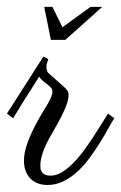

<svg xmlns="http://www.w3.org/2000/svg" viewBox="-20 -508 348 551"><path d="M308.1 -168.5Q300.8 -157.7 290.8 -139.4Q280.8 -121.1 267.6 -99.9Q254.4 -78.6 238.5 -56.6Q222.7 -34.7 203.9 -17.1Q185.1 0.5 163.1 11.7Q141.1 22.9 116.2 22.9Q102.5 22.9 90.3 18.8Q78.1 14.6 68.8 5.9Q59.6 -2.9 54.2 -15.9Q48.8 -28.8 48.8 -46.4Q48.8 -70.3 58.3 -96.4Q67.9 -122.6 80.6 -147Q93.3 -171.4 106 -191.7Q118.7 -211.9 124.5 -224.1Q130.4 -236.3 130.4 -245.1Q130.4 -251.5 126.2 -256.3Q122.1 -261.2 116 -265.9Q109.9 -270.5 103.3 -275.6Q96.7 -280.8 92.3 -288.1Q80.1 -268.6 67.4 -248.5Q56.2 -231.4 43 -210.2Q29.8 -189 17.6 -168.5L0 -182.1L104.5 -345.7L118.7 -338.4Q117.7 -335.4 115.5 -329.1Q113.3 -322.8 113.3 -315.4Q113.3 -310.1 115 -304.9Q116.7 -299.8 122.1 -295.4Q141.6 -277.8 152.8 -268.3Q164.1 -258.8 169.2 -253.2Q174.3 -247.6 175.5 -243.9Q176.8 -240.2 176.8 -234.4Q176.8 -228.5 174.8 -220.2Q172.9 -211.9 168.2 -200.2Q163.6 -188.5 155.5 -172.6Q147.5 -156.7 135.3 -135.7Q127.9 -123 120.8 -110.1Q113.8 -97.2 108.2 -84Q102.5 -70.8 99.1 -57.6Q95.7 -44.4 95.7 -32.2Q95.7 -22.9 98.4 -17.3Q101.1 -11.7 105.5 -8.8Q109.9 -5.9 115 -4.9Q120.1 -3.9 125 -3.9Q141.1 -3.9 157 -13.4Q172.9 -22.9 188.2 -38.1Q203.6 -53.2 218 -72.5Q232.4 -91.8 245.6 -111.8Q258.8 -131.8 270 -150.1Q281.2 -168.5 290 -182.1ZM130.4 -488.3 159.2 -429.7 239.7 -488.3H273.4L167.5 -393.6H126L106.9 -488.3Z"/></svg>

Font: Parisienne
Style: Regular
Weight: 400
Designer: Astigmatic (AOETI)
Foundry: Astigmatic (AOETI)
Version: Version 1.000